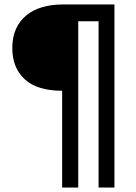

<svg xmlns="http://www.w3.org/2000/svg" viewBox="-20 -660 607 859"><path d="M421 179V-565H330V179H258V-254Q146 -254 90.5 -305.5Q35 -357 35 -445Q35 -494 51.5 -530.5Q68 -567 98 -591.5Q128 -616 169.5 -628Q211 -640 261 -640H492V179Z"/></svg>

Font: Mukta Mahee Medium
Style: Regular
Weight: 500
Designer: Shuchita Grover, Noopur Datye, Girish Dalvi, Yashodeep Gholap
Foundry: Ek Type
Version: Version 2.538;PS 1.000;hotconv 16.6.51;makeotf.lib2.5.65220;